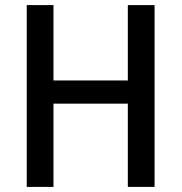

<svg xmlns="http://www.w3.org/2000/svg" viewBox="-20 -734 713 754"><path d="M587 0V-714H482V-418H190V-714H85V0H190V-327H482V0Z"/></svg>

Font: Noto Sans Myanmar UI SemiCondensed Medium
Style: Regular
Weight: 500
Width: 4
Designer: Monotype Design Team
Foundry: Monotype Imaging Inc.
Version: Version 2.103